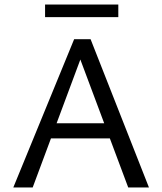

<svg xmlns="http://www.w3.org/2000/svg" viewBox="-20 -832 720 852"><path d="M549 0 320 -612H353L125 0H39L309 -658H382L641 0ZM158 -218 182 -285H476L512 -218ZM180 -756V-812H505V-756Z"/></svg>

Font: Ysabeau Office Medium
Style: Regular
Weight: 500
Designer: Christian Thalmann (Catharsis Fonts)
Version: Version 2.001;gftools[0.9.30]; featfreeze: tnum,lnum,ss02